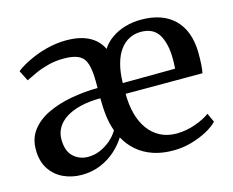

<svg xmlns="http://www.w3.org/2000/svg" viewBox="-84 -678 984 810"><g transform="rotate(-15 408.0 -273.5)"><path d="M180.5 10.5Q138 10.5 101.2 -6.5Q64.5 -23.5 42.2 -57.8Q20 -92 20 -142.5Q20 -192.5 47.5 -227.5Q75 -262.5 121 -284Q167 -305.5 223.8 -315.8Q280.5 -326 339 -326.5V-356.5Q338.5 -404 330 -431.8Q321.5 -459.5 298.5 -471.5Q275.5 -483.5 232.5 -483.5Q196 -483.5 164.5 -475.2Q133 -467 107.5 -455.5Q82 -444 62.5 -434L39.5 -480Q49.5 -489 71.8 -501.8Q94 -514.5 124 -526.8Q154 -539 189.8 -547Q225.5 -555 262.5 -555Q322 -555 361 -534.8Q400 -514.5 418.5 -476Q434 -501 460.5 -519.5Q487 -538 520.2 -547.8Q553.5 -557.5 590 -557.5Q683.5 -557.5 735 -507Q786.5 -456.5 788.5 -361.5Q788.5 -331 787.2 -309.5Q786 -288 782.5 -272H447Q447 -224.5 457.5 -184.8Q468 -145 489.2 -115.8Q510.5 -86.5 541.2 -70.5Q572 -54.5 612 -54.5Q654 -54.5 695 -69.2Q736 -84 758.5 -101.5L776.5 -62Q759 -43.5 728.2 -27Q697.5 -10.5 659.8 0.2Q622 11 583 11Q532.5 11.5 492.5 -2.2Q452.5 -16 423.2 -41.2Q394 -66.5 375.5 -101Q358.5 -73 330.5 -47.5Q302.5 -22 264.8 -5.8Q227 10.5 180.5 10.5ZM447 -319 676 -320.5Q677 -330.5 677.2 -341.8Q677.5 -353 677.5 -363Q677.5 -428 654.5 -468Q631.5 -508 575.5 -508Q548.5 -508 525.2 -496.2Q502 -484.5 484.8 -461Q467.5 -437.5 457.8 -402Q448 -366.5 447 -319ZM227 -56Q254 -56 279.5 -67Q305 -78 325.8 -96Q346.5 -114 359.5 -136Q348 -167.5 343.5 -203.2Q339 -239 339 -281.5Q289.5 -281.5 251.2 -272Q213 -262.5 187.2 -245.8Q161.5 -229 148.5 -206.2Q135.5 -183.5 135.5 -157Q135.5 -105.5 161.8 -80.8Q188 -56 227 -56Z"/></g></svg>

Font: Merriweather 48pt Medium
Style: Regular
Weight: 500
Version: Version 2.100